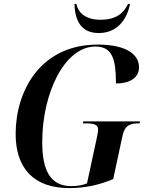

<svg xmlns="http://www.w3.org/2000/svg" viewBox="-20 -952 754 982"><path d="M485 -783C577 -783 629 -849 645 -932H635C611 -882 572 -851 493 -851C421 -851 379 -885 371 -932H361C363 -839 401 -783 485 -783ZM334 10C413 10 485 -5 559 -36L606 -255C618 -314 649 -321 688 -321H694L696 -331H406L404 -321H419C457 -321 482 -316 482 -289C482 -281 479 -267 476 -251L425 -14C403 -5 375 0 345 0C235 0 196 -84 196 -226C196 -475 310 -714 468 -714C556 -714 573 -647 573 -525C639 -525 691 -551 691 -608C691 -673 627 -724 480 -724C185 -724 60 -485 60 -267C60 -91 153 10 334 10Z"/></svg>

Font: Noto Serif Display SemiCondensed SemiBold
Style: Italic
Weight: 600
Width: 4
Italic angle: -12°
Designer: Monotype Design Team
Foundry: Monotype Imaging Inc.
Version: Version 2.009